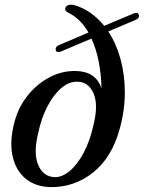

<svg xmlns="http://www.w3.org/2000/svg" viewBox="-20 -774 604 806"><path d="M482.5 -233Q449.5 -112.5 371 -50Q292.5 12.5 192.5 11.5Q128 10 86.2 -25.2Q44.5 -60.5 32 -122.5Q19.5 -184.5 42 -266.5Q58.5 -326 96.8 -373.8Q135 -421.5 187.2 -449.2Q239.5 -477 297.5 -476Q382 -474.5 406 -403.5Q403 -527 364 -612L235 -557.5Q217 -551 214 -564Q211 -578.5 229.5 -585.5L351.5 -637.5Q317 -696.5 267 -720.5Q249 -729 255 -742Q262 -757.5 288 -753.5Q326 -743.5 358.5 -720.8Q391 -698 417.5 -665.5L541 -717.5Q560 -724.5 563 -710.5Q566.5 -697 547 -689.5L434.5 -642Q468 -591.5 486 -525.8Q504 -460 504 -385.2Q504 -310.5 482.5 -233ZM208.5 -30.5Q239.5 -29 271.8 -55.5Q304 -82 330.8 -131.8Q357.5 -181.5 372.5 -249.5Q393.5 -334 372.8 -381.8Q352 -429.5 306.5 -431Q270 -432.5 236.8 -403.8Q203.5 -375 178.2 -325.8Q153 -276.5 140.5 -216Q119.5 -131 140.2 -81.8Q161 -32.5 208.5 -30.5Z"/></svg>

Font: Fraunces 9pt S000
Style: Italic
Weight: 400
Italic angle: -16°
Version: Version 1.000; ttfautohint (v1.8.3)